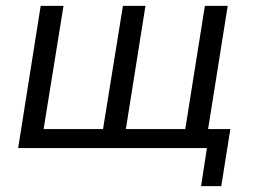

<svg xmlns="http://www.w3.org/2000/svg" viewBox="-20 -506 864 656"><path d="M667 130 687 0H42L119 -486H197L129 -65H332L400 -486H477L410 -65H613L680 -486H758L691 -65H767L736 130Z"/></svg>

Font: Nunito Sans
Style: Italic
Weight: 400
Italic angle: -9°
Designer: Vernon Adams
Foundry: Vernon Adams
Version: Version 3.006; ttfautohint (v1.8.3)